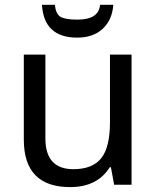

<svg xmlns="http://www.w3.org/2000/svg" viewBox="-20 -761 640 791"><path d="M450.2 0 437 -71.8H432.1Q380.9 9.8 269 9.8Q78.1 9.8 78.1 -186V-536.1H167V-190.9Q167 -64 282.2 -64Q360.8 -64 397 -109.1Q433.1 -154.3 433.1 -257.8V-536.1H522V0ZM446.8 -741.2Q442.4 -679.2 403.3 -642.6Q364.3 -606 297.9 -606Q161.1 -606 152.8 -741.2H206.1Q209.5 -704.1 228.8 -692.1Q248 -680.2 298.8 -680.2Q387.2 -680.2 392.1 -741.2Z"/></svg>

Font: Droid Sans Mono
Style: Regular
Weight: 400
Monospace: yes
Foundry: Ascender Corporation
Version: Version 1.00 build 112